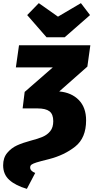

<svg xmlns="http://www.w3.org/2000/svg" viewBox="-36 -984 595 1222"><path d="M376 -747H260L137 -888L211 -964L333 -878L479 -964L537 -888ZM520 -560 341 -402Q419 -395 465.5 -347.5Q512 -300 512 -218Q512 -106 442.5 -51Q373 4 275 29Q218 43 196 50Q174 57 165 63.5Q156 70 156 82Q156 104 188 117L135 218Q63 197 23.5 161.5Q-16 126 -16 68Q-16 20 10 -11Q36 -42 72 -58.5Q108 -75 157 -88Q207 -101 236 -113.5Q265 -126 284 -149.5Q303 -173 303 -213Q303 -257 279 -275.5Q255 -294 203 -294H108L121 -399L300 -555H65L85 -696H539Z"/></svg>

Font: Fira Sans Black
Style: Italic
Weight: 900
Italic angle: -8°
Designer: Carrois Corporate & Edenspiekermann AG
Foundry: Carrois Corporate GbR & Edenspiekermann AG
Version: Version 4.203